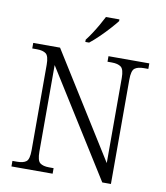

<svg xmlns="http://www.w3.org/2000/svg" viewBox="-98 -1012 945 1093"><g transform="rotate(10 374.0 -465.5)"><path d="M43 0V-32H70Q106 -32 123 -45.5Q140 -59 140 -111V-605Q140 -655 122.5 -668.5Q105 -682 70 -682H43V-714H198L574 -113V-605Q574 -655 556 -668.5Q538 -682 503 -682H478V-714H714V-682H688Q653 -682 635.5 -668.5Q618 -655 618 -603V0H568L185 -611V-111Q185 -59 202.5 -45.5Q220 -32 255 -32H281V0ZM334 -784Q349 -803 366 -829Q383 -855 398.5 -882Q414 -909 425 -931H503V-921Q490 -904 464 -875Q438 -846 408.5 -817.5Q379 -789 356 -771H334Z"/></g></svg>

Font: Noto Serif Tamil Light
Style: Regular
Weight: 300
Designer: Indian Type Foundry, Tom Grace, and the Monotype Design Team
Foundry: Monotype Imaging Inc.
Version: Version 2.004; ttfautohint (v1.8.4.7-5d5b)